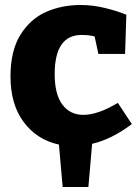

<svg xmlns="http://www.w3.org/2000/svg" viewBox="-20 -571 559 769"><path d="M508 -74Q427 -13 349 5L334 178H231L216 8Q128 -11 75 -82Q22 -153 22 -265Q22 -368 62 -432Q102 -496 165 -523.5Q228 -551 303 -551Q351 -551 400.5 -539Q450 -527 486 -512L481 -355H374L359 -425Q338 -431 307 -431Q199 -431 199 -274Q199 -194 229.5 -152.5Q260 -111 314 -111Q372 -111 452 -159Z"/></svg>

Font: Bitter Pro ExtraBold
Style: Regular
Weight: 800
Designer: Sol Matas, and Bitter project Authors
Foundry: Sol Matas
Version: Version 1.010